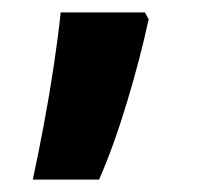

<svg xmlns="http://www.w3.org/2000/svg" viewBox="-20 -154 319 310"><path d="M220 -123Q207 -62 185.5 9.5Q164 81 140 136H33Q42 94 51 46Q60 -2 67 -49Q74 -96 78 -134H214Z"/></svg>

Font: Noto Sans Lao Looped UI SmCd Bold
Style: Bold
Weight: 700
Width: 4
Designer: Mark Frömberg, Ben Mitchell
Foundry: The Fontpad Ltd
Version: Version 1.001